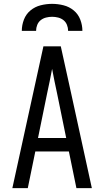

<svg xmlns="http://www.w3.org/2000/svg" viewBox="-20 -975 540 995"><path d="M44 0 205 -735H295L349 -490L456 0H376L337 -190H163L124 0ZM323 -260 276 -490Q269 -522 262.5 -554Q256 -586 250 -618Q244 -586 237.5 -554Q231 -522 224 -490L177 -260ZM93 -815Q93 -845 104 -873.5Q115 -902 138 -921Q161 -940 190.5 -947.5Q220 -955 250 -955Q280 -955 309.5 -947.5Q339 -940 362 -921Q385 -902 396 -873.5Q407 -845 407 -815H333Q333 -831 327 -846Q321 -861 309 -870.5Q297 -880 281.5 -884Q266 -888 250 -888Q234 -888 218.5 -884Q203 -880 191 -870.5Q179 -861 173 -846Q167 -831 167 -815Z"/></svg>

Font: Iosevka Algr
Style: Regular
Weight: 400
Monospace: yes
Designer: Belleve Invis
Foundry: Belleve Invis
Version: Version 26.0.2; ttfautohint (v1.8.3)